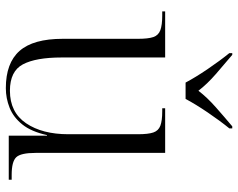

<svg xmlns="http://www.w3.org/2000/svg" viewBox="-99 -707 816 658"><g transform="rotate(90 309.0 -378.0)"><path d="M282 10Q196 10 154.5 -37Q113 -84 113 -185V-443Q113 -478 107 -495.5Q101 -513 83.5 -519.5Q66 -526 33 -526H19V-536H177V-181Q177 -93 200.5 -48.5Q224 -4 291 -4Q365 -4 402.5 -59.5Q440 -115 440 -204V-443Q440 -478 434 -495.5Q428 -513 411 -519.5Q394 -526 361 -526H351V-536H504V-92Q504 -41 519 -25.5Q534 -10 579 -10H596V0H445V-131H443Q431 -77 406.5 -46.5Q382 -16 349.5 -3Q317 10 282 10ZM263 -606Q245 -640 216.5 -682Q188 -724 162 -756V-766H168Q199 -740 233.5 -710Q268 -680 291 -650Q314 -680 348 -710Q382 -740 413 -766H420V-756Q394 -724 365.5 -682Q337 -640 319 -606Z"/></g></svg>

Font: Noto Serif Display Light
Style: Regular
Weight: 300
Designer: Monotype Design Team
Foundry: Monotype Imaging Inc.
Version: Version 2.009